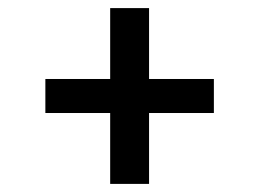

<svg xmlns="http://www.w3.org/2000/svg" viewBox="-20 -577 640 474"><path d="M252 -123V-298H92V-382H252V-557H348V-382H508V-298H348V-123Z"/></svg>

Font: Iosevka Curly Slab MdEx
Style: Regular
Weight: 500
Width: 7
Monospace: yes
Designer: Belleve Invis
Foundry: Belleve Invis
Version: Version 11.1.0; ttfautohint (v1.8.3)